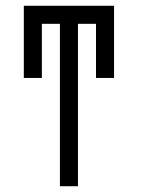

<svg xmlns="http://www.w3.org/2000/svg" viewBox="-20 -645 540 665"><path d="M375 -375H312.5V-562.5H250V0H187.5V-562.5H125V-375H62.5V-625H375Z"/></svg>

Font: 寒蝉点阵体 16px
Style: Regular
Weight: 400
Designer: Designed by Warren2060
Foundry: ChillType
Version: Version 1.000